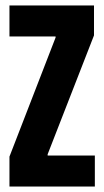

<svg xmlns="http://www.w3.org/2000/svg" viewBox="-20 -680 380 700"><path d="M14.5 0V-109L182.7 -543.3V-547H14.5V-660H322.7V-551L153.7 -117.5V-113H325.8V0Z"/></svg>

Font: Bricolage Grotesque 96pt ExtraBold Condensed
Style: Regular
Weight: 800
Width: 3
Version: Version 1.001;gftools[0.9.33.dev8+g029e19f]